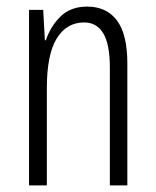

<svg xmlns="http://www.w3.org/2000/svg" viewBox="-20 -562 472 582"><path d="M244 -542Q303 -542 334.5 -500Q366 -458 366 -370V0H313V-357Q313 -428 293 -461Q273 -494 235 -494Q182 -494 152 -445.5Q122 -397 122 -295V0H68V-532H111L116 -440H119Q133 -482 163.5 -512Q194 -542 244 -542Z"/></svg>

Font: Noto Sans Myanmar ExtraCondensed Light
Style: Regular
Weight: 300
Width: 2
Designer: Monotype Design Team
Foundry: Monotype Imaging Inc.
Version: Version 2.107; ttfautohint (v1.8.4.7-5d5b)